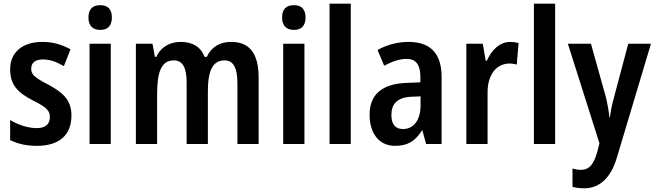

<svg xmlns="http://www.w3.org/2000/svg" viewBox="-20 -780 3548 1040"><path d="M367 -155C367 -243 314 -282 241 -322C165 -361 149 -377 149 -408C149 -440 171 -458 212 -458C256 -458 288 -443 326 -422L362 -513C312 -540 265 -553 210 -553C103 -553 35 -498 35 -405C35 -319 77 -278 158 -236C240 -196 250 -176 250 -145C250 -108 227 -86 179 -86C129 -86 74 -106 35 -130V-21C77 -1 121 10 180 10C297 10 367 -45 367 -155Z M523 -752C482 -752 459 -731 459 -685C459 -640 483 -618 523 -618C563 -618 586 -640 586 -685C586 -730 564 -752 523 -752ZM580 -543H465V0H580Z M1232 -553C1174 -553 1126 -528 1100 -472H1088C1070 -523 1026 -553 959 -553C904 -553 853 -529 827 -472H819L806 -543H716V0H831V-268C831 -385 851 -453 922 -453C969 -453 991 -414 991 -332V0H1106V-284C1106 -396 1131 -453 1197 -453C1244 -453 1266 -412 1266 -330V0H1381V-358C1381 -491 1332 -553 1232 -553Z M1572 -752C1531 -752 1508 -731 1508 -685C1508 -640 1532 -618 1572 -618C1612 -618 1635 -640 1635 -685C1635 -730 1613 -752 1572 -752ZM1629 -543H1514V0H1629Z M1880 0V-760H1765V0Z M2193 -553C2133 -553 2074 -537 2025 -509L2061 -424C2106 -448 2144 -461 2183 -461C2233 -461 2257 -429 2257 -364V-334L2182 -331C2051 -326 1982 -270 1982 -158C1982 -62 2030 10 2120 10C2190 10 2230 -17 2266 -74H2268L2288 0H2372V-363C2372 -490 2312 -553 2193 -553ZM2209 -256 2258 -258V-208C2258 -128 2219 -81 2163 -81C2124 -81 2100 -104 2100 -157C2100 -217 2132 -253 2209 -256Z M2745 -553C2685 -553 2642 -507 2617 -451H2611L2595 -543H2506V0H2621V-280C2621 -376 2669 -436 2741 -436C2751 -436 2768 -434 2779 -430L2789 -547C2773 -551 2757 -553 2745 -553Z M2987 0V-760H2872V0Z M3056 -543 3227 -4 3216 40C3196 111 3172 140 3126 140C3111 140 3094 137 3081 133V232C3099 237 3120 240 3144 240C3222 240 3286 191 3321 75L3506 -543H3383L3307 -257C3295 -214 3288 -180 3284 -145H3281C3277 -183 3270 -220 3261 -257L3181 -543Z"/></svg>

Font: Noto Sans Gujarati UI Condensed SemiBold
Style: Regular
Weight: 600
Width: 3
Designer: Jelle Bosma - Monotype Design Team, Universal Thirst
Foundry: Monotype Imaging Inc.
Version: Version 2.106